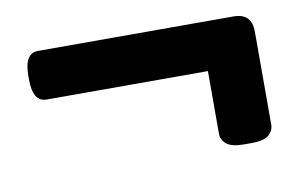

<svg xmlns="http://www.w3.org/2000/svg" viewBox="-43 -419 646 416"><g transform="rotate(-10 280.0 -210.5)"><path d="M465 -72Q437 -72 426 -81.5Q415 -91 415 -104V-242H60Q30 -242 30 -292V-299Q30 -349 60 -349H490Q530 -349 530 -309V-104Q530 -91 519.5 -81.5Q509 -72 480 -72Z"/></g></svg>

Font: Asap
Style: Bold
Weight: 700
Designer: Pablo Cosgaya
Foundry: Omnibus-Type
Version: Version 3.001; ttfautohint (v1.8.3)